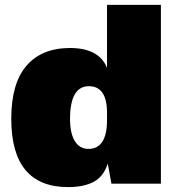

<svg xmlns="http://www.w3.org/2000/svg" viewBox="-20 -750 731 784"><path d="M637 -730V0H435L420 -82Q403 -29 362.5 -7.5Q322 14 258 14Q26 14 26 -265Q26 -410 88.5 -482Q151 -554 266 -554Q384 -554 417 -473V-730ZM266 -264Q266 -206 285.5 -174Q305 -142 341 -142Q417 -142 417 -260V-289Q417 -398 343 -398Q266 -398 266 -264Z"/></svg>

Font: Nacelle Black
Style: Regular
Weight: 900
Designer: Sora Sagano
Foundry: Sora Sagano
Version: Version 1.000;FEAKit 1.0